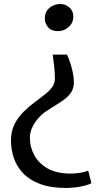

<svg xmlns="http://www.w3.org/2000/svg" viewBox="-20 -769 521 956"><path d="M313.6 -497.1Q324.2 -473.7 331.8 -449.4Q339.4 -425.1 343.6 -402.2Q347.8 -379.3 347.8 -359.5Q347.8 -332.2 335.9 -312.2Q323.9 -292.2 303.5 -276.4Q283 -260.6 256.7 -244.8Q230.4 -229 201.7 -209.5Q186.7 -198.7 169.7 -179.4Q152.7 -160 140.7 -134.9Q128.8 -109.7 128.8 -81.4Q128.8 -37.5 150.4 3.1Q171.9 43.6 216.9 69.5Q261.9 95.3 332.4 95.3Q355.2 95.3 379.9 91.2Q404.6 87.1 419.2 80.6L435.1 143.3Q424 149.4 404.1 154.8Q384.1 160.2 359.4 163.5Q334.8 166.9 309.3 166.9Q232 166.9 179.2 146.9Q126.4 127 94.6 93.1Q62.8 59.2 48.7 17.1Q34.7 -24.9 34.7 -69.1Q34.7 -115.6 52.3 -150.6Q70 -185.6 97.5 -212.5Q124.9 -239.4 154.5 -261.3Q184.2 -283.2 209.1 -303.4Q234 -323.5 246.1 -345.2Q248.6 -350.3 251 -359.6Q253.4 -369 253.4 -376.8Q253.4 -409 249.7 -439.2Q245.9 -469.4 242.4 -497.1ZM280.8 -749.1Q305.8 -749.1 325.5 -732.1Q345.1 -715 345.1 -686.2Q345.1 -655 321.7 -634.4Q298.4 -613.9 269.3 -613.9Q235.9 -613.9 219.6 -633.1Q203.2 -652.4 203.2 -676.9Q203.2 -710.3 226.2 -729.7Q249.1 -749.1 280.8 -749.1Z"/></svg>

Font: Merriweather Light
Style: Regular
Weight: 300
Designer: Eben Sorkin
Foundry: Eben Sorkin
Version: Version 2.100